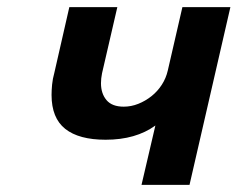

<svg xmlns="http://www.w3.org/2000/svg" viewBox="-20 -520 668 540"><path d="M175 -500H310L267 -314Q264 -299 264 -286Q264 -257 279.5 -238.5Q295 -220 328 -220Q349 -220 369 -228Q389 -236 406 -249.5Q423 -263 435 -281.5Q447 -300 452 -322L493 -500H628L513 0H378L417 -167Q362 -127 277 -127Q202 -127 163.5 -157.5Q125 -188 125 -253Q125 -266 126.5 -282Q128 -298 133 -316Z"/></svg>

Font: Perun
Style: Bold Italic
Weight: 700
Italic angle: -12°
Foundry: Copyright (c) Stefan Peev, Context Ltd, 2016
Version: Version 1.027